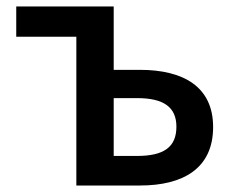

<svg xmlns="http://www.w3.org/2000/svg" viewBox="-20 -571 720 591"><path d="M215 0H411C543 0 636 -52 636 -180C636 -305 543 -356 411 -356H330V-551H30V-458H215ZM330 -91V-269H402C484 -269 523 -241 523 -181C523 -118 484 -91 402 -91Z"/></svg>

Font: Noto Sans TC Medium
Style: Regular
Weight: 500
Designer: Ryoko NISHIZUKA 西塚涼子 (kana, bopomofo & ideographs); Paul D. Hunt (Latin, Greek & Cyrillic); Sandoll Communications 산돌커뮤니
Foundry: Adobe
Version: Version 2.004;hotconv 1.0.118;makeotfexe 2.5.65603